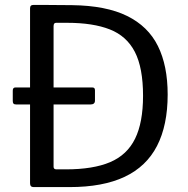

<svg xmlns="http://www.w3.org/2000/svg" viewBox="-20 -762 767 782"><path d="M366.8 -352.2Q366.8 -336.5 348.3 -336.5H46.4Q37.9 -336.5 34.9 -340Q32 -343.4 32 -350.6V-392.9Q32 -405.7 42.3 -405.7H356.7Q366.8 -405.7 366.8 -394.4ZM116.9 0Q102.4 0 102.4 -15.5V-727.9Q102.4 -735.3 105.9 -738.7Q109.4 -742 117.1 -742Q134.1 -742 154.6 -742Q175 -742 196.2 -741.6Q217.5 -741.3 237.5 -741.3Q257.5 -741.3 273.7 -741Q412 -739.2 497.7 -697Q583.4 -654.8 623.1 -574.7Q662.9 -494.7 662.9 -377.1Q662.9 -252 619.6 -167.8Q576.3 -83.7 487.6 -41.8Q398.9 0 263.2 0ZM210.1 -72.2H248.2Q359.1 -72.2 428.4 -101.5Q497.6 -130.9 530.1 -197Q562.6 -263.1 562.6 -371.8Q562.6 -486 529.2 -550.7Q495.8 -615.3 427.3 -642.2Q358.9 -669.1 253.3 -669.1H208.2Q198.2 -669.1 198.2 -655.1V-82.8Q198.2 -72.2 210.1 -72.2Z"/></svg>

Font: Libre Franklin Thin
Style: Regular
Weight: 100
Designer: Pablo Impallari, Rodrigo Fuenzalida, Nhung Nguyen
Foundry: Impallari Type
Version: Version 3.000